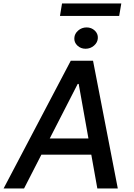

<svg xmlns="http://www.w3.org/2000/svg" viewBox="-41 -1073 761 1093"><path d="M95.9 0H-20.6L361.9 -727.3H488.6L629.6 0H513.1L478.7 -192.5H194.6ZM242.2 -284.8H462.4L407 -595.2H401.3ZM649.5 -1053.3 637.4 -982.2H300.4L312.1 -1053.3ZM446 -795.5Q418.7 -795.5 399.7 -813.4Q380.7 -831.3 382.1 -856.2Q383.2 -881 403.8 -899Q424.4 -916.9 452.1 -916.9Q479.4 -916.9 498.4 -899Q517.4 -881 516 -856.2Q514.9 -831.3 494.3 -813.4Q473.7 -795.5 446 -795.5Z"/></svg>

Font: Karasuma Gothic
Style: Medium Italic
Weight: 500
Italic angle: 9.39998°
Designer: Rasmus Andersson / Ryoko Nishizuka
Foundry: Genbu
Version: Version 1.00